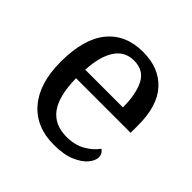

<svg xmlns="http://www.w3.org/2000/svg" viewBox="-147 -682 828 828"><g transform="rotate(45 267.5 -268.0)"><path d="M287 10Q178 10 116.5 -62Q55 -134 55 -264Q55 -404 113 -475Q171 -546 277 -546Q374 -546 429.5 -486Q485 -426 485 -307V-261H152Q154 -152 191.5 -102.5Q229 -53 301 -53Q353 -53 389.5 -74.5Q426 -96 444 -123Q451 -120 457 -111Q463 -102 463 -89Q463 -69 444 -46Q425 -23 386 -6.5Q347 10 287 10ZM384 -315Q384 -395 359.5 -443.5Q335 -492 275 -492Q220 -492 189.5 -446.5Q159 -401 154 -315Z"/></g></svg>

Font: Noto Serif Malayalam
Style: Regular
Weight: 400
Designer: Indian type Foundry, Jelle Bosma, Monotype Design Team
Foundry: Monotype Imaging Inc.
Version: Version 2.103